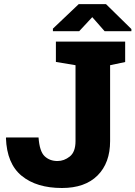

<svg xmlns="http://www.w3.org/2000/svg" viewBox="-20 -916 667 946"><path d="M285.2 10.3Q160.2 10.3 86.9 -49.6Q13.7 -109.4 9.3 -235.8L10.3 -238.8H169.9Q174.8 -169.9 200 -146.2Q225.1 -122.6 263.2 -122.6Q295.9 -122.6 324 -145Q352.1 -167.5 352.1 -220.7V-594.7L255.4 -610.8V-710.9H596.7V-610.4L522.5 -594.7V-220.7Q522.5 -113.3 460.7 -51.5Q398.9 10.3 285.2 10.3ZM240.7 -762.2V-774.9L367.7 -895.5H502.4L627.4 -772.9V-762.2H495.6L434.6 -831.5L370.1 -762.2Z"/></svg>

Font: Roboto Slab Black
Style: Regular
Weight: 900
Designer: Google
Version: Version 2.000; ttfautohint (v1.8.1.43-b0c9)